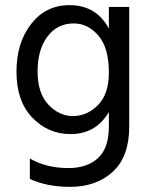

<svg xmlns="http://www.w3.org/2000/svg" viewBox="-20 -534 589 746"><path d="M482 -41Q482 75 418 133.5Q354 192 253 192Q161 192 96 161V82Q160 119 246 119Q319 119 361 80Q403 41 403 -42V-99Q353 -13 254 -13Q167 -13 105.5 -77Q44 -141 44 -255Q44 -368 101 -441Q158 -514 250 -514Q354 -514 403 -423V-507H482ZM126 -257Q126 -172 168 -127.5Q210 -83 263 -83Q318 -83 360.5 -125.5Q403 -168 403 -252Q403 -349 362 -396Q321 -443 267 -443Q202 -443 164 -391.5Q126 -340 126 -257Z"/></svg>

Font: Hind Guntur
Style: Regular
Weight: 400
Designer: Manushi Parikh, Hitesh Malaviya
Foundry: Indian Type Foundry
Version: Version 1.002;PS 1.0;hotconv 1.0.86;makeotf.lib2.5.63406; tt